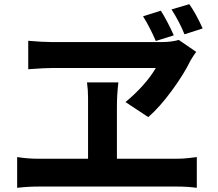

<svg xmlns="http://www.w3.org/2000/svg" viewBox="-20 -881 1040 918"><path d="M749 -830Q780 -781 811 -712L725 -685Q697 -750 664 -803ZM885 -861Q916 -818 949 -745L862 -717Q839 -775 800 -836ZM918 -633Q913 -626 904.5 -613.5Q896 -601 891 -592Q861 -529 802.5 -449Q744 -369 689 -321L580 -393Q626 -431 664 -473.5Q702 -516 725 -556H234Q196 -556 115 -550V-686Q183 -680 224 -680H757Q798 -680 835 -690ZM62 -130Q113 -122 163 -122H401V-372Q401 -378 401 -414.5Q401 -451 396 -487H546Q539 -428 539 -371V-122H826Q855 -122 884 -125.5Q913 -129 921 -130V17Q878 11 826 11H163Q113 11 62 17Z"/></svg>

Font: Sinter Bold
Style: Regular
Weight: 700
Foundry: Adobe & rsms
Version: Version 1.000